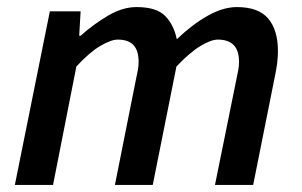

<svg xmlns="http://www.w3.org/2000/svg" viewBox="-20 -523 853 543"><path d="M22 0 121 -491H208L204 -422H208Q245 -455 286 -479Q327 -503 366 -503Q423 -503 447.5 -477.5Q472 -452 480 -412Q524 -454 567.5 -478.5Q611 -503 650 -503Q711 -503 738.5 -470.5Q766 -438 766 -379Q766 -362 764 -345.5Q762 -329 758 -310L696 0H588L648 -296Q652 -314 654 -325.5Q656 -337 656 -348Q656 -380 641 -395.5Q626 -411 596 -411Q577 -411 547 -393Q517 -375 479 -335L412 0H305L364 -296Q368 -314 370 -325.5Q372 -337 372 -348Q372 -380 357.5 -395.5Q343 -411 313 -411Q294 -411 263.5 -393Q233 -375 196 -335L130 0Z"/></svg>

Font: Source Sans 3 SemiBold
Style: Italic
Weight: 600
Italic angle: -11°
Designer: Paul D. Hunt
Foundry: Adobe
Version: Version 3.046;hotconv 1.0.118;makeotfexe 2.5.65603